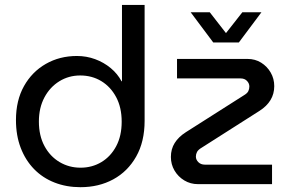

<svg xmlns="http://www.w3.org/2000/svg" viewBox="-20 -750 1193 782"><path d="M307.6 12.4Q250.4 12.4 202.1 -6.5Q153.8 -25.4 118.8 -61.3Q83.8 -97.2 64.4 -147.7Q45 -198.2 45 -261Q45 -341 77.7 -399.3Q110.4 -457.6 166.7 -489.8Q223 -522 293.4 -522Q332.2 -522 367.5 -509Q402.8 -496 430.8 -472.8Q458.8 -449.6 475 -419H476.8V-730H569V-257.8Q569 -173 534.6 -112.3Q500.2 -51.6 441.4 -19.6Q382.6 12.4 307.6 12.4ZM308 -67Q355 -67 393 -89.8Q431 -112.6 453.3 -154.6Q475.6 -196.6 475.6 -254.2Q475.6 -312.2 453.1 -354.4Q430.6 -396.6 392.6 -419.6Q354.6 -442.6 306.8 -442.6Q260 -442.6 221.7 -419Q183.4 -395.4 160.9 -353.2Q138.4 -311 138.4 -255Q138.4 -197.4 161.1 -155.2Q183.8 -113 222.5 -90Q261.2 -67 308 -67ZM786.6 0Q755.6 0 730.5 -15.2Q705.4 -30.4 690.7 -55.5Q676 -80.6 676 -110.8Q676 -142.8 691.5 -167.6Q707 -192.4 737 -211.6L972 -361Q987.2 -369.8 991.4 -378.8Q995.6 -387.8 995.6 -397.8Q995.6 -410.4 985.9 -420.5Q976.2 -430.6 960 -430.6H701V-510H988Q1019.2 -510 1043.6 -494.8Q1068 -479.6 1082.5 -454.5Q1097 -429.4 1097 -399.2Q1097 -367.6 1081.7 -342.4Q1066.4 -317.2 1036.8 -298.4L802.2 -149Q787.2 -140.2 782.5 -131.2Q777.8 -122.2 777.8 -112.2Q777.8 -99.6 787.9 -89.5Q798 -79.4 814.6 -79.4H1088V0ZM848.6 -577 756.6 -700H834.4L900.4 -615.2L967 -700H1044.8L952.8 -577Z"/></svg>

Font: MuseoModerno Thin
Style: Regular
Weight: 100
Designer: Pablo Cosgaya, Héctor Gatti, Marcela Romero, and the Authors of The MuseoModerno Project.
Foundry: Omnibus-Type Team
Version: Version 1.003